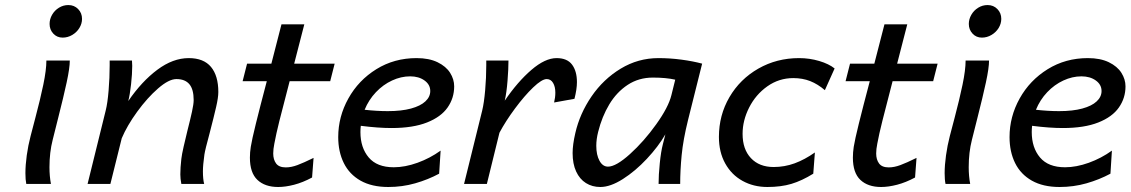

<svg xmlns="http://www.w3.org/2000/svg" viewBox="-20 -728 4475 760"><path d="M250.5 -708Q273.9 -708 289.3 -692.1Q304.7 -676.3 304.7 -653.3Q304.7 -634.3 294.2 -617.2Q283.7 -600.1 265.9 -589.6Q248 -579.1 228 -579.1Q205.6 -579.1 190.9 -595Q176.3 -610.8 176.3 -633.3Q176.3 -652.3 186.3 -669.7Q196.3 -687 213.4 -697.5Q230.5 -708 250.5 -708ZM210.4 -261.7 188.5 -174.3Q175.8 -125 175.8 -66.4Q175.8 -30.8 181.6 0H84Q80.6 -16.6 80.6 -42.5Q80.6 -74.2 85.9 -113Q91.3 -151.9 101.1 -189.5L120.1 -262.2Q139.2 -334 151.4 -392.6Q163.6 -451.2 163.6 -488.3H256.3Q256.3 -459.5 243.9 -401.9Q231.4 -344.2 210.4 -261.7Z M693.8 -37.6Q693.8 -64 697.8 -99.1Q699.7 -116.2 706.8 -147.2Q713.9 -178.2 721.7 -210Q733.4 -255.9 740 -286.1Q746.6 -316.4 746.6 -332Q746.6 -374.5 729.5 -394.8Q712.4 -415 678.2 -415Q648.4 -415 605.7 -377.9Q563 -340.8 522.9 -285.6Q482.9 -230.5 461.9 -180.7L417 0H326.7L398.4 -290.5Q405.8 -319.8 409.9 -369.9Q414.1 -419.9 414.1 -469.2V-488.3H502.4Q503.4 -476.6 503.4 -467.3Q503.4 -436 498.8 -394.3Q494.1 -352.5 487.8 -328.1Q541 -405.8 602.8 -451.9Q664.6 -498 727.1 -498Q786.1 -498 815.2 -463.1Q844.2 -428.2 844.2 -363.8Q844.2 -341.8 835.4 -304Q826.7 -266.1 809.6 -200.2Q792 -135.7 789.1 -116.2Q783.2 -74.2 783.2 -49.8Q783.2 -18.6 788.1 0H697.8Q693.8 -20.5 693.8 -37.6Z M1081.1 12.2Q1028.8 12.2 999 -15.9Q969.2 -43.9 969.2 -104Q969.2 -125 972.7 -147Q977.1 -174.8 992.7 -238Q1008.3 -301.3 1036.1 -406.7H940.4L958 -476.1H1054.2L1094.2 -631.8H1184.6L1144.5 -476.1H1304.7L1287.1 -406.7H1126.5L1122.1 -389.6Q1099.1 -301.8 1085.9 -249.3Q1072.8 -196.8 1065.9 -159.2Q1061.5 -137.2 1061.5 -120.6Q1061.5 -96.2 1073 -80.8Q1084.5 -65.4 1111.3 -65.4Q1132.8 -65.4 1157.2 -74.5Q1181.6 -83.5 1221.2 -103L1215.3 -25.4Q1179.2 -5.9 1144.5 3.2Q1109.9 12.2 1081.1 12.2Z M1517.1 12.2Q1451.7 12.2 1407.2 -12.9Q1362.8 -38.1 1340.8 -82.8Q1318.8 -127.4 1318.8 -185.5Q1318.8 -266.1 1358.9 -338.1Q1398.9 -410.2 1469.7 -454.1Q1540.5 -498 1628.9 -498Q1678.2 -498 1711.9 -481.7Q1745.6 -465.3 1761.7 -439.7Q1777.8 -414.1 1777.8 -386.2Q1777.8 -339.8 1751.7 -302.5Q1725.6 -265.1 1670.2 -243.2Q1614.7 -221.2 1529.8 -221.2Q1477.1 -221.2 1408.2 -230Q1406.7 -218.3 1406.7 -205.1Q1406.7 -143.6 1439.5 -104.7Q1472.2 -65.9 1538.6 -65.9Q1583 -65.9 1632.6 -83.7Q1682.1 -101.6 1724.1 -131.8L1718.3 -40.5Q1674.8 -17.1 1623.5 -2.4Q1572.3 12.2 1517.1 12.2ZM1515.1 -288.1Q1568.8 -288.1 1606.7 -298.3Q1644.5 -308.6 1663.8 -326.7Q1683.1 -344.7 1683.1 -367.7Q1683.1 -393.1 1660.4 -409.4Q1637.7 -425.8 1603.5 -425.8Q1567.4 -425.8 1532 -409.4Q1496.6 -393.1 1468 -363Q1439.5 -333 1423.3 -293.5Q1471.7 -288.1 1515.1 -288.1Z M1816.9 0 1888.7 -290.5Q1896 -320.3 1900.4 -370.4Q1904.8 -420.4 1904.8 -469.2V-488.3H1992.7Q1992.7 -455.6 1989 -408.7Q1985.4 -361.8 1978 -329.6Q2028.8 -404.3 2083.3 -451.2Q2137.7 -498 2183.1 -498Q2225.1 -498 2244.4 -472.2Q2263.7 -446.3 2263.7 -402.8Q2263.7 -375 2253.9 -336.9L2173.3 -322.3Q2178.2 -342.3 2178.2 -361.3Q2178.2 -384.8 2169.2 -399.9Q2160.2 -415 2144 -415Q2125 -415 2090.3 -381.8Q2055.7 -348.6 2018.6 -298.6Q1981.4 -248.5 1957 -202.6L1907.2 0Z M2604 -157.7 2613.8 -196.3Q2585.9 -147.9 2540.5 -99.4Q2495.1 -50.8 2445.6 -19.3Q2396 12.2 2356.4 12.2Q2324.2 12.2 2299.3 -3.4Q2274.4 -19 2260.5 -49.3Q2246.6 -79.6 2246.6 -122.1Q2246.6 -155.3 2257.3 -201.2Q2274.9 -278.3 2321.5 -346.4Q2368.2 -414.6 2437 -456.3Q2505.9 -498 2586.4 -498Q2631.8 -498 2677.5 -491.9Q2723.1 -485.8 2759.3 -476.1L2703.6 -253.4Q2684.1 -174.8 2678.2 -113.8Q2672.4 -52.7 2672.4 0H2586.9Q2586.9 -35.2 2591.6 -81.5Q2596.2 -127.9 2604 -157.7ZM2564.5 -420.9Q2508.3 -420.9 2464.6 -392.1Q2420.9 -363.3 2391.8 -314.9Q2362.8 -266.6 2347.7 -206.1Q2340.3 -176.8 2340.3 -150.9Q2340.3 -114.7 2353 -91.6Q2365.7 -68.4 2386.7 -68.4Q2418.5 -68.4 2473.9 -118.4Q2529.3 -168.5 2577.6 -236.1Q2626 -303.7 2637.7 -351.6L2652.8 -412.6Q2616.2 -420.9 2564.5 -420.9Z M3017.6 12.2Q2962.9 12.2 2919.2 -12Q2875.5 -36.1 2850.6 -81.1Q2825.7 -126 2825.7 -186Q2825.7 -272 2867.4 -343.5Q2909.2 -415 2981.9 -456.5Q3054.7 -498 3143.1 -498Q3184.1 -498 3222.7 -486.6Q3261.2 -475.1 3283.7 -457L3245.1 -371.1Q3217.3 -395 3187 -407Q3156.7 -418.9 3120.1 -418.9Q3063.5 -418.9 3017.3 -386.2Q2971.2 -353.5 2945.3 -302.2Q2919.4 -251 2919.4 -198.2Q2919.4 -137.2 2952.4 -102.1Q2985.4 -66.9 3042.5 -66.9Q3085.4 -66.9 3125.5 -81.5Q3165.5 -96.2 3205.6 -124.5L3199.2 -40.5Q3154.3 -12.7 3112.8 -0.2Q3071.3 12.2 3017.6 12.2Z M3467.8 12.2Q3415.5 12.2 3385.7 -15.9Q3356 -43.9 3356 -104Q3356 -125 3359.4 -147Q3363.8 -174.8 3379.4 -238Q3395 -301.3 3422.9 -406.7H3327.1L3344.7 -476.1H3440.9L3481 -631.8H3571.3L3531.2 -476.1H3691.4L3673.8 -406.7H3513.2L3508.8 -389.6Q3485.8 -301.8 3472.7 -249.3Q3459.5 -196.8 3452.6 -159.2Q3448.2 -137.2 3448.2 -120.6Q3448.2 -96.2 3459.7 -80.8Q3471.2 -65.4 3498 -65.4Q3519.5 -65.4 3543.9 -74.5Q3568.4 -83.5 3607.9 -103L3602.1 -25.4Q3565.9 -5.9 3531.2 3.2Q3496.6 12.2 3467.8 12.2Z M3889.2 -708Q3912.6 -708 3928 -692.1Q3943.4 -676.3 3943.4 -653.3Q3943.4 -634.3 3932.9 -617.2Q3922.4 -600.1 3904.5 -589.6Q3886.7 -579.1 3866.7 -579.1Q3844.2 -579.1 3829.6 -595Q3814.9 -610.8 3814.9 -633.3Q3814.9 -652.3 3825 -669.7Q3835 -687 3852.1 -697.5Q3869.1 -708 3889.2 -708ZM3849.1 -261.7 3827.1 -174.3Q3814.5 -125 3814.5 -66.4Q3814.5 -30.8 3820.3 0H3722.7Q3719.2 -16.6 3719.2 -42.5Q3719.2 -74.2 3724.6 -113Q3730 -151.9 3739.7 -189.5L3758.8 -262.2Q3777.8 -334 3790 -392.6Q3802.2 -451.2 3802.2 -488.3H3895Q3895 -459.5 3882.6 -401.9Q3870.1 -344.2 3849.1 -261.7Z M4174.3 12.2Q4108.9 12.2 4064.5 -12.9Q4020 -38.1 3998 -82.8Q3976.1 -127.4 3976.1 -185.5Q3976.1 -266.1 4016.1 -338.1Q4056.2 -410.2 4127 -454.1Q4197.8 -498 4286.1 -498Q4335.4 -498 4369.1 -481.7Q4402.8 -465.3 4418.9 -439.7Q4435.1 -414.1 4435.1 -386.2Q4435.1 -339.8 4408.9 -302.5Q4382.8 -265.1 4327.4 -243.2Q4272 -221.2 4187 -221.2Q4134.3 -221.2 4065.4 -230Q4064 -218.3 4064 -205.1Q4064 -143.6 4096.7 -104.7Q4129.4 -65.9 4195.8 -65.9Q4240.2 -65.9 4289.8 -83.7Q4339.4 -101.6 4381.3 -131.8L4375.5 -40.5Q4332 -17.1 4280.8 -2.4Q4229.5 12.2 4174.3 12.2ZM4172.4 -288.1Q4226.1 -288.1 4263.9 -298.3Q4301.8 -308.6 4321 -326.7Q4340.3 -344.7 4340.3 -367.7Q4340.3 -393.1 4317.6 -409.4Q4294.9 -425.8 4260.7 -425.8Q4224.6 -425.8 4189.2 -409.4Q4153.8 -393.1 4125.2 -363Q4096.7 -333 4080.6 -293.5Q4128.9 -288.1 4172.4 -288.1Z"/></svg>

Font: Lesson One
Style: Italic
Weight: 400
Italic angle: -14°
Designer: But Ko, Victor Gaultney, Annie Olsen, Julie Remington, Don Collingsworth, Eric Hays, Becca Hirsbrunner
Version: Version 1.100